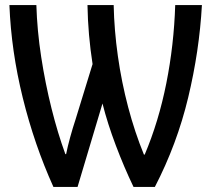

<svg xmlns="http://www.w3.org/2000/svg" viewBox="-20 -734 829 755"><path d="M190 1Q115 -165 69.5 -349.5Q24 -534 17 -714H123Q126 -614 142 -510Q158 -406 182.5 -308Q207 -210 237 -128H240Q246 -158 256 -194.5Q266 -231 277 -264L344 -482Q335 -540 330 -597.5Q325 -655 324 -714H427Q429 -616 443.5 -513.5Q458 -411 484 -312.5Q510 -214 546 -126H549Q604 -256 634 -406.5Q664 -557 669 -714H774Q764 -534 720 -350.5Q676 -167 589 1H505Q468 -76 435.5 -162Q403 -248 383 -327L285 1Z"/></svg>

Font: Noto Sans Condensed Medium
Style: Regular
Weight: 500
Width: 3
Designer: Monotype Design Team
Foundry: Monotype Imaging Inc.
Version: Version 2.013; ttfautohint (v1.8.4.7-5d5b)